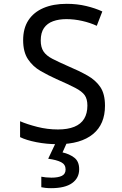

<svg xmlns="http://www.w3.org/2000/svg" viewBox="-20 -744 640 1004"><path d="M281 10Q224 10 170.5 -0.5Q117 -11 85 -27V-110Q122 -94 175 -80.5Q228 -67 283 -67Q334 -67 368.5 -81Q403 -95 420 -123Q437 -151 437 -192Q437 -226 423 -246Q409 -266 373.5 -284.5Q338 -303 274 -331Q232 -350 192 -373Q152 -396 126.5 -434Q101 -472 101 -534Q101 -596 128.5 -638Q156 -680 207 -702Q258 -724 329 -724Q383 -724 431 -712.5Q479 -701 515 -684L486 -609Q452 -625 410 -634.5Q368 -644 327 -644Q288 -644 257.5 -633Q227 -622 210 -597.5Q193 -573 193 -532Q193 -497 207.5 -475Q222 -453 254 -436.5Q286 -420 336 -398Q393 -374 436.5 -349.5Q480 -325 504.5 -289Q529 -253 529 -191Q529 -143 513.5 -106Q498 -69 466.5 -43Q435 -17 389 -3.5Q343 10 281 10ZM247 240Q231 240 217.5 238.5Q204 237 196 235V180Q205 182 220 183.5Q235 185 249 185Q284 185 303.5 175.5Q323 166 323 142Q323 116 299.5 104Q276 92 232 86L275 -5H333L307 53Q343 61 368.5 80.5Q394 100 394 141Q394 187 357 213.5Q320 240 247 240Z"/></svg>

Font: Noto Sans Mono
Style: Regular
Weight: 400
Designer: Monotype Design Team
Foundry: Monotype Imaging Inc.
Version: Version 2.014